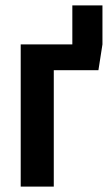

<svg xmlns="http://www.w3.org/2000/svg" viewBox="-20 -694 401 714"><path d="M361 -674V-529L346 -433H180V0H57V-529H249V-674Z"/></svg>

Font: Fira Sans Compressed Medium
Style: Regular
Weight: 500
Width: 1
Designer: bBox Type GmbH & Carrois Corporate GbR & Edenspiekermann AG
Foundry: bBox Type GmbH & Carrois Corporate GbR & Edenspiekermann AG
Version: Version 4.301